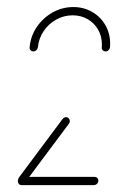

<svg xmlns="http://www.w3.org/2000/svg" viewBox="-20 -539 341 559"><path d="M31.9 -11.5Q31.9 -16.7 35.7 -20.4Q39.6 -24.1 44.8 -24.1H255.2Q260 -24.1 263.1 -21.1Q266.3 -18.1 266.3 -13.3Q266.3 -7.8 262.4 -3.9Q258.5 0 253.3 0H43Q38.1 0 35 -3.3Q31.9 -6.7 31.9 -11.5ZM44.1 -4.4Q39.3 -4.4 36.1 -7.6Q33 -10.7 33 -15.6Q33 -20.4 35.9 -23.3L161.9 -192.2Q166.3 -197.8 172.2 -197.8Q177 -197.8 180.2 -194.4Q183.3 -191.1 183.3 -186.3Q183.3 -182.2 180.7 -178.9L54.1 -9.3Q50.4 -4.4 44.1 -4.4ZM77 -389.3Q72.2 -389.3 68.9 -392.8Q65.6 -396.3 66.3 -401.5Q68.9 -433.3 87 -460.2Q105.2 -487 133.3 -502.8Q161.5 -518.5 193.3 -518.5Q223.7 -518.5 248.1 -504.4Q272.6 -490.4 286.7 -465.9Q300.7 -441.5 300.7 -411.9Q300.7 -404.8 300.4 -401.5Q299.6 -396.3 295.9 -392.8Q292.2 -389.3 287.4 -389.3Q282.2 -389.3 278.9 -392.8Q275.6 -396.3 276.3 -401.5Q276.7 -404.1 276.7 -409.6Q276.7 -433.3 265.6 -452.8Q254.4 -472.2 235 -483.3Q215.6 -494.4 191.5 -494.4Q166.3 -494.4 143.7 -482Q121.1 -469.6 106.9 -448.1Q92.6 -426.7 90.4 -401.5Q89.6 -396.3 85.7 -392.8Q81.9 -389.3 77 -389.3Z"/></svg>

Font: 26F Galaxy Sans Thin
Style: Italic
Weight: 100
Italic angle: -4.99998°
Designer: C₂₉H₂₅N₃O₅
Version: Version 1.200